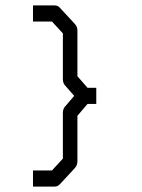

<svg xmlns="http://www.w3.org/2000/svg" viewBox="-20 -693 526 713"><path d="M183.5 -673 192 -671.5 198.5 -668 202.5 -664 259 -603 264 -595.5 266.5 -588 267.5 -582V-410L305 -367H337.5V-307H305L267.5 -263V-92L266.5 -85.5L264 -77.5L259 -70L202.5 -9L198.5 -5.5L192 -1.5L183.5 0H102.5V-60H173L213.5 -104V-275L214.5 -284L217.5 -291.5L220.5 -296L255.5 -337L220.5 -377L217.5 -381.5L214.5 -389L213.5 -398V-569L173 -613H102.5V-673Z"/></svg>

Font: 3270 Nerd Font Mono SemCond
Style: Regular
Weight: 400
Monospace: yes
Version: Version 3.0.1;Nerd Fonts 3.1.1